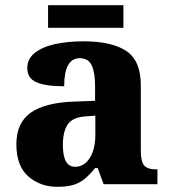

<svg xmlns="http://www.w3.org/2000/svg" viewBox="-20 -709 654 739"><path d="M200 10Q135 10 89 -30Q43 -70 43 -154Q43 -236 98 -275Q153 -314 265 -318L346 -321V-375Q346 -430 333 -457.5Q320 -485 287 -485Q227 -485 227 -377Q155 -377 120 -392.5Q85 -408 85 -446Q85 -483 114.5 -506Q144 -529 193 -539.5Q242 -550 301 -550Q411 -550 466.5 -512.5Q522 -475 522 -381V-128Q522 -87 535 -72Q548 -57 582 -57H586V0H379L356 -62H346Q324 -35 304.5 -19.5Q285 -4 261 3Q237 10 200 10ZM269 -67Q304 -67 325.5 -101Q347 -135 347 -191V-264L310 -261Q260 -258 241 -230.5Q222 -203 222 -151Q222 -67 269 -67ZM165 -602V-689H455V-602Z"/></svg>

Font: Noto Serif Sinhala ExtraBold
Style: Regular
Weight: 800
Designer: Jelle Bosma - Monotype Design Team
Foundry: Monotype Imaging Inc.
Version: Version 2.007; ttfautohint (v1.8.4.7-5d5b)